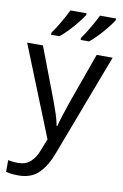

<svg xmlns="http://www.w3.org/2000/svg" viewBox="-107 -826 723 1126"><g transform="rotate(10 255.0 -263.0)"><path d="M1 -536H95L211 -231Q226 -191 238 -154.5Q250 -118 256 -85H260Q266 -110 279 -150.5Q292 -191 306 -232L415 -536H510L279 74Q251 150 206.5 195Q162 240 84 240Q60 240 42 237.5Q24 235 11 232V162Q22 164 37.5 166Q53 168 70 168Q116 168 144.5 142Q173 116 189 73L217 2ZM490 -756Q480 -739 457 -710Q434 -681 407 -652.5Q380 -624 357 -606H307V-618Q321 -637 337 -663Q353 -689 368.5 -716.5Q384 -744 394 -766H490ZM314 -756Q304 -739 281 -710Q258 -681 231 -652.5Q204 -624 181 -606H131V-618Q152 -647 177 -689.5Q202 -732 218 -766H314Z"/></g></svg>

Font: TSCustom
Style: Regular
Weight: 400
Designer: Monotype Design Team
Foundry: Monotype Imaging Inc.
Version: Version 2.004; ttfautohint (v1.8.3) -l 8 -r 50 -G 200 -x 14 